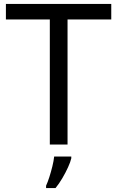

<svg xmlns="http://www.w3.org/2000/svg" viewBox="-20 -734 596 975"><path d="M323 0H233V-635H10V-714H545V-635H323ZM342 70Q338 88 325.5 115.5Q313 143 296.5 171Q280 199 262 221H214V209Q222 192 230.5 165.5Q239 139 246 110.5Q253 82 255 61H342Z"/></svg>

Font: Noto Sans Anatolian Hieroglyphs
Style: Regular
Weight: 400
Designer: Monotype Design Team
Foundry: Monotype Imaging Inc.
Version: Version 2.001; ttfautohint (v1.8.4.7-5d5b)